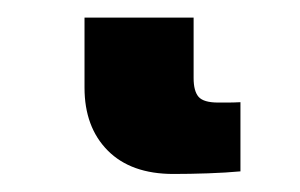

<svg xmlns="http://www.w3.org/2000/svg" viewBox="-20 38 334 214"><path d="M173.3 231.9Q126 231.9 100.1 205.8Q74.2 179.7 74.2 135.7V57.6H195.8V125Q195.8 139.6 201.4 146Q207 152.3 223.1 152.3Q227.5 152.3 233.9 152.3Q240.2 152.3 248 151.9V229Q231.9 230.5 211.7 231.2Q191.4 231.9 173.3 231.9Z"/></svg>

Font: Inter 24pt ExtraBold
Style: Regular
Weight: 800
Designer: Rasmus Andersson
Foundry: rsms
Version: Version 4.001;git-66647c0bb